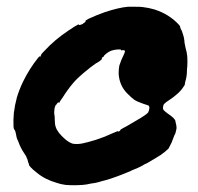

<svg xmlns="http://www.w3.org/2000/svg" viewBox="-20 -511 587 568"><path d="M358 -491Q363 -491 381 -491Q399 -491 403 -490Q420 -488 437 -483Q481 -469 510 -437Q513 -433 513 -432Q513 -429 515 -425Q517 -422 518.5 -418Q520 -414 521 -410Q525 -400 526 -384Q527 -378 529 -369Q533 -356 534 -344Q535 -326 534 -314Q533 -307 533 -301Q533 -285 528 -269Q527 -265 527 -263Q527 -259 522 -253Q514 -241 503 -232Q494 -224 485 -218Q471 -209 466 -204Q463 -201 462 -193Q462 -188 464 -185.5Q466 -183 475 -176Q499 -160 499 -152Q499 -151 500 -147Q501 -143 501.5 -141Q502 -139 502 -136Q503 -131 500 -121Q499 -115 496 -111Q494 -106 491 -98Q489 -91 483 -80Q480 -75 480 -74Q480 -72 468 -62Q456 -52 440 -43Q436 -41 431.5 -38Q427 -35 424 -33.5Q421 -32 418 -30Q415 -28 410 -26Q405 -24 403 -22Q393 -16 370 -7Q365 -4 359 -2Q341 6 309 17Q290 23 281 25Q275 27 271 28Q267 29 259.5 30.5Q252 32 249 32Q237 35 225 36Q196 38 174 36Q159 34 148 30Q113 20 89 0Q76 -10 70 -17Q65 -23 65.5 -23.5Q66 -24 65.5 -26Q65 -28 64 -29.5Q63 -31 63 -32.5Q63 -34 62 -36.5Q61 -39 61 -40Q61 -41 60 -42Q59 -43 59 -44Q59 -47 52 -57Q41 -73 35 -90Q33 -96 31 -99Q29 -103 27 -116Q25 -126 22 -128Q21 -129 20 -136Q19 -156 21 -177Q24 -201 30 -223Q37 -246 48 -269Q67 -308 92 -339Q96 -344 96.5 -344.5Q97 -345 97 -344Q99 -341 101 -347Q102 -349 102.5 -350.5Q103 -352 111 -360Q141 -393 183 -421Q207 -437 212 -439Q213 -439 213 -438Q213 -437 215 -437Q217 -437 219.5 -438Q222 -439 222 -439L226 -441Q226 -442 228 -443Q234 -446 233 -449V-450L241 -455Q267 -467 290 -475Q311 -482 328.5 -486Q346 -490 358 -491ZM309 -361Q301 -358 294 -352Q291 -349 289 -347.5Q287 -346 287.5 -345.5Q288 -345 287 -344Q281 -341 281 -338Q281 -337 282 -337V-336Q281 -336 279 -334Q276 -330 263 -323Q251 -315 227 -295Q209 -280 197 -266Q180 -246 165 -222Q159 -213 158 -212Q157 -211 156 -208L154 -206V-207L153 -209L150 -206Q147 -203 147 -202Q147 -201 146 -201Q145 -202 142 -193Q141 -189 140.5 -181.5Q140 -174 141 -171Q142 -168 142 -157Q142 -143 145 -135Q150 -119 173 -99Q185 -89 195 -86Q199 -85 207 -85Q220 -85 233 -89Q239 -90 245 -92Q250 -93 262.5 -97Q275 -101 286.5 -105.5Q298 -110 302 -112Q304 -113 310 -115.5Q316 -118 322 -120.5Q328 -123 328 -123Q330 -121 332.5 -122.5Q335 -124 336 -126Q336 -128 345 -132.5Q354 -137 363 -142.5Q372 -148 386 -156Q412 -171 418 -178Q421 -183 422 -191Q422 -197 419 -199Q417 -200 404 -204Q386 -210 377 -216Q370 -221 357 -234Q344 -247 338 -262Q332 -276 331 -293Q331 -307 333 -317Q338 -333 347 -351Q351 -359 349 -361Q349 -362 345.5 -362.5Q342 -363 340 -362Q338 -362 338 -363Q338 -364 336.5 -364.5Q335 -365 326.5 -364.5Q318 -364 309 -361Z"/></svg>

Font: TT2020 Style B
Style: Italic
Weight: 400
Italic angle: -15°
Version: Version 0.2.000